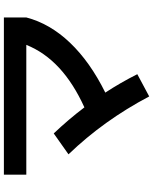

<svg xmlns="http://www.w3.org/2000/svg" viewBox="79 -817 780 978"><g transform="rotate(-90 469.0 -328.0)"><path d="M171.9 -369.1 278.3 -444.3Q350.1 -368.7 411.1 -288.1Q534.2 -344.2 613 -417.5Q691.9 -490.7 729.5 -584H68.4V-698.2H869.1V-584Q837.9 -463.9 740.5 -361.6Q643.1 -259.3 486.3 -181.6Q536.6 -105 580.1 -18.6L466.8 42Q344.7 -189.5 171.9 -369.1Z"/></g></svg>

Font: Pretendard
Style: Bold
Weight: 700
Designer: Base glyphs from Inter by Rasmus Andersson; Hangeul glyphs from Noto Sans CJK(Source Han Sans) by Jang Soo-young and Kan
Foundry: Kil Hyung-jin
Version: Version 1.309